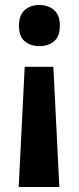

<svg xmlns="http://www.w3.org/2000/svg" viewBox="-20 -569 315 770"><path d="M79 -301H194L218 181H55ZM220 -467Q220 -423 197 -403.5Q174 -384 138 -384Q102 -384 79 -403.5Q56 -423 56 -466Q56 -508 79 -528.5Q102 -549 137 -549Q173 -549 196.5 -529Q220 -509 220 -467Z"/></svg>

Font: Noto Sans Thai SemiCondensed
Style: Bold
Weight: 700
Width: 4
Designer: Monotype Design Team
Foundry: Monotype Imaging Inc.
Version: Version 2.001